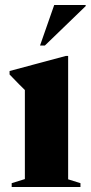

<svg xmlns="http://www.w3.org/2000/svg" viewBox="-20 -752 364 772"><path d="M254 -527V-31L303.5 -15.5V0H27V-15.5L80 -32V-390Q71 -399 56 -413.8Q41 -428.5 18.5 -452.5V-466.5L244.5 -527ZM141 -569 198 -732H324.5V-727.5L160.5 -569Z"/></svg>

Font: Newsreader Display
Style: Bold
Weight: 700
Designer: Hugues Gentile
Foundry: Production Type
Version: Version 1.001